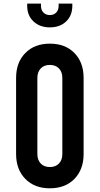

<svg xmlns="http://www.w3.org/2000/svg" viewBox="-20 -1002 539 1038"><path d="M249.5 16Q166.5 16 116.8 -35Q67 -86 67 -169V-581Q67 -664.5 116.8 -715.2Q166.5 -766 249.5 -766Q333 -766 382.5 -715.2Q432 -664.5 432 -581V-169Q432 -86 382.5 -35Q333 16 249.5 16ZM249.5 -99Q281 -99 299 -118.2Q317 -137.5 317 -169V-581Q317 -612.5 299 -631.8Q281 -651 249.5 -651Q218 -651 200 -631.8Q182 -612.5 182 -581V-169Q182 -137.5 200 -118.2Q218 -99 249.5 -99ZM249.5 -854Q195.5 -854 161.2 -886Q127 -918 127 -970.5V-982.5H201.5V-970.5Q201.5 -947.5 215 -934Q228.5 -920.5 249.5 -920.5Q270.5 -920.5 283.8 -934Q297 -947.5 297 -970.5V-982.5H371V-970.5Q371 -918 337.5 -886Q304 -854 249.5 -854Z"/></svg>

Font: Mohave Light SemiBold
Style: Regular
Weight: 600
Version: Version 2.003